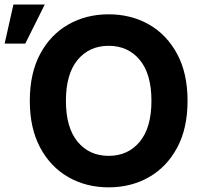

<svg xmlns="http://www.w3.org/2000/svg" viewBox="-31 -799 855 829"><path d="M778.8 -363.6Q778.8 -244.7 733.8 -161.2Q688.9 -77.8 611.9 -33.9Q534.8 9.9 438.2 9.9Q341.3 9.9 264.2 -34.1Q187.1 -78.1 142.4 -161.8Q97.7 -245.4 97.7 -363.6Q97.7 -482.6 142.4 -566.1Q187.1 -649.5 264.2 -693.4Q341.3 -737.2 438.2 -737.2Q534.8 -737.2 611.9 -693.4Q688.9 -649.5 733.8 -566.1Q778.8 -482.6 778.8 -363.6ZM622.9 -363.6Q622.9 -479.4 572.4 -540.3Q522 -601.2 438.2 -601.2Q354.4 -601.2 304 -540.3Q253.6 -479.4 253.6 -363.6Q253.6 -248.2 304 -187.1Q354.4 -126.1 438.2 -126.1Q522 -126.1 572.4 -187.1Q622.9 -248.2 622.9 -363.6ZM-11 -610.8 27 -779.5H162.3L78.1 -610.8Z"/></svg>

Font: Inter UI
Style: Bold
Weight: 700
Designer: Rasmus Andersson
Foundry: rsms
Version: 3.2;8d6f07862